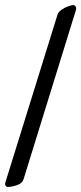

<svg xmlns="http://www.w3.org/2000/svg" viewBox="-39 -725 321 759"><path d="M-18 -3 188 -666Q191 -677 203.5 -686Q216 -695 230.5 -700Q245 -705 250 -705Q256 -705 259.5 -700Q263 -695 262 -688L54 -16Q49 0 28 7Q7 14 -8 14Q-14 14 -17 8.5Q-20 3 -18 -3Z"/></svg>

Font: EB Garamond SemiBold
Style: Italic
Weight: 600
Italic angle: -17.2°
Designer: Georg Duffner and Octavio Pardo
Foundry: Georg Duffner
Version: Version 1.000